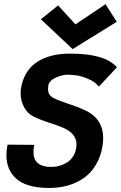

<svg xmlns="http://www.w3.org/2000/svg" viewBox="-20 -909 588 933"><path d="M333 -670.4 178.7 -815.4 262.2 -882.8 346.7 -790.5 492.7 -888.7 547.4 -803.2ZM142.6 -342.8Q113.3 -357.4 96.7 -388.9Q80.1 -420.4 80.1 -457.5Q80.1 -473.1 84 -491.2Q101.1 -569.8 162.1 -609.1Q223.1 -648.4 318.8 -648.4H323.2Q490.7 -648.4 548.3 -582L460.4 -488.3Q442.4 -511.2 409.9 -525.1Q377.4 -539.1 353 -542.5Q328.6 -545.9 306.2 -545.9Q282.7 -545.9 251.2 -531.7Q219.7 -517.6 215.3 -495.1Q213.4 -485.8 213.4 -476.6Q213.4 -464.8 216.8 -456.3Q220.2 -447.8 227.3 -441.7Q234.4 -435.5 240.5 -432.4Q246.6 -429.2 257.3 -424.8Q276.9 -416.5 324.5 -400.4Q372.1 -384.3 405.3 -367.2Q481.4 -326.2 481.4 -237.3Q481.4 -217.8 477.1 -193.4Q469.2 -150.9 450.7 -116.7Q432.1 -82.5 407.5 -60.3Q382.8 -38.1 351.1 -23.2Q319.3 -8.3 286.4 -2Q253.4 4.4 216.8 4.4H207.5Q105 1.5 58.1 -41.3Q11.2 -84 11.2 -154.8Q11.2 -178.2 16.6 -206.1Q38.1 -206.1 81.3 -205.6Q124.5 -205.1 146.5 -205.1Q142.6 -184.6 142.6 -170.4Q142.6 -97.7 230 -97.7Q246.1 -97.7 263.2 -101.8Q280.3 -106 298.6 -115.2Q316.9 -124.5 330.8 -142.8Q344.7 -161.1 349.6 -186.5Q351.6 -196.3 351.6 -207Q351.6 -256.8 295.4 -284.2Q271.5 -295.9 222.7 -311.5Q173.8 -327.1 142.6 -342.8Z"/></svg>

Font: Fantasque Sans Mono
Style: Bold Italic
Weight: 700
Italic angle: -11°
Monospace: yes
Designer: Jany Belluz
Version: Version 1.7.1